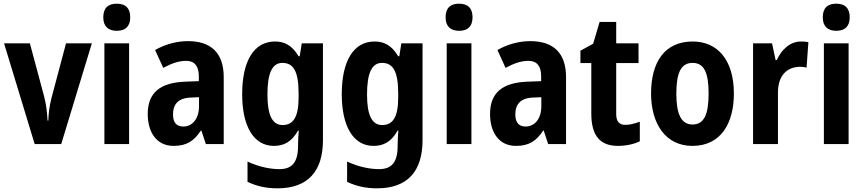

<svg xmlns="http://www.w3.org/2000/svg" viewBox="-20 -781 4688 1041"><path d="M168 0H312L478 -546H338L260 -253C247 -203 243 -163 242 -127H238C235 -171 232 -210 219 -259L142 -546H2Z M613 -761C566 -761 540 -738 540 -687C540 -637 568 -614 613 -614C659 -614 686 -637 686 -687C686 -737 661 -761 613 -761ZM680 -546H546V0H680Z M999 -558C937 -558 874 -540 821 -510L865 -413C912 -438 949 -451 990 -451C1036 -451 1058 -421 1058 -368V-341L980 -338C849 -332 781 -279 781 -163C781 -65 828 10 921 10C993 10 1032 -17 1069 -73H1072L1096 0H1193V-363C1193 -494 1124 -558 999 -558ZM1015 -252 1059 -254V-205C1059 -137 1023 -95 974 -95C939 -95 918 -114 918 -161C918 -216 947 -250 1015 -252Z M1471 -556C1357 -556 1293 -451 1293 -270C1293 -97 1355 10 1465 10C1516 10 1560 -9 1596 -73H1600C1598 -51 1596 -23 1596 2V10C1596 102 1561 136 1495 136C1446 136 1384 124 1322 95V205C1375 230 1426 240 1485 240C1650 240 1731 147 1731 -21V-546H1616L1605 -476H1599C1563 -536 1522 -556 1471 -556ZM1511 -440C1570 -440 1599 -396 1599 -274V-253C1599 -143 1568 -103 1512 -103C1456 -103 1430 -158 1430 -268C1430 -385 1456 -440 1511 -440Z M2011 -556C1897 -556 1833 -451 1833 -270C1833 -97 1895 10 2005 10C2056 10 2100 -9 2136 -73H2140C2138 -51 2136 -23 2136 2V10C2136 102 2101 136 2035 136C1986 136 1924 124 1862 95V205C1915 230 1966 240 2025 240C2190 240 2271 147 2271 -21V-546H2156L2145 -476H2139C2103 -536 2062 -556 2011 -556ZM2051 -440C2110 -440 2139 -396 2139 -274V-253C2139 -143 2108 -103 2052 -103C1996 -103 1970 -158 1970 -268C1970 -385 1996 -440 2051 -440Z M2469 -761C2422 -761 2396 -738 2396 -687C2396 -637 2424 -614 2469 -614C2515 -614 2542 -637 2542 -687C2542 -737 2517 -761 2469 -761ZM2536 -546H2402V0H2536Z M2855 -558C2793 -558 2730 -540 2677 -510L2721 -413C2768 -438 2805 -451 2846 -451C2892 -451 2914 -421 2914 -368V-341L2836 -338C2705 -332 2637 -279 2637 -163C2637 -65 2684 10 2777 10C2849 10 2888 -17 2925 -73H2928L2952 0H3049V-363C3049 -494 2980 -558 2855 -558ZM2871 -252 2915 -254V-205C2915 -137 2879 -95 2830 -95C2795 -95 2774 -114 2774 -161C2774 -216 2803 -250 2871 -252Z M3371 -104C3337 -104 3321 -123 3321 -162V-439H3442V-546H3321V-662H3231L3196 -544L3127 -506V-439H3186V-165C3186 -42 3236 10 3331 10C3375 10 3419 0 3449 -15V-121C3420 -111 3395 -104 3371 -104Z M3959 -274C3959 -456 3870 -556 3736 -556C3584 -556 3510 -445 3510 -274C3510 -111 3588 10 3734 10C3889 10 3959 -113 3959 -274ZM3647 -273C3647 -388 3673 -440 3735 -440C3797 -440 3822 -388 3822 -274C3822 -160 3797 -106 3735 -106C3674 -106 3647 -161 3647 -273Z M4323 -556C4261 -556 4216 -509 4192 -456H4185L4166 -546H4063V0H4198V-279C4198 -369 4244 -419 4321 -419C4327 -419 4345 -417 4353 -414L4363 -552C4348 -556 4333 -556 4323 -556Z M4514 -761C4467 -761 4441 -738 4441 -687C4441 -637 4469 -614 4514 -614C4560 -614 4587 -637 4587 -687C4587 -737 4562 -761 4514 -761ZM4581 -546H4447V0H4581Z"/></svg>

Font: Noto Sans Sinhala Condensed
Style: Bold
Weight: 700
Width: 3
Designer: Jelle Bosma - Monotype Design Team
Foundry: Monotype Imaging Inc.
Version: Version 2.006